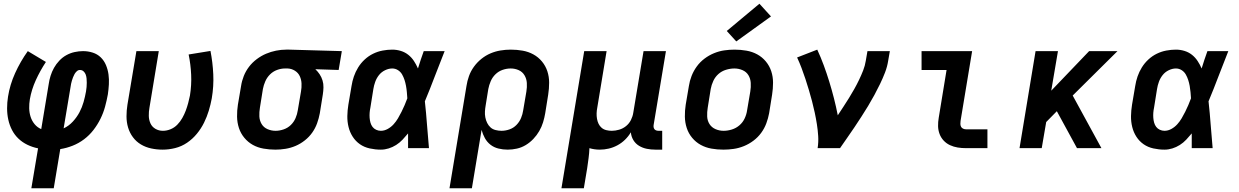

<svg xmlns="http://www.w3.org/2000/svg" viewBox="-20 -794 6640 1029"><path d="M148 215 184 1Q154 -5 127 -18Q100 -31 79 -51Q58 -71 44.5 -97Q31 -123 24.5 -152.5Q18 -182 18 -213.5Q18 -245 23 -276Q33 -340 61 -402Q89 -464 129 -520L226 -462Q195 -415 172 -364.5Q149 -314 140 -262Q136 -238 136.5 -214Q137 -190 144 -168Q151 -146 165.5 -128.5Q180 -111 201 -102L241 -343Q244 -365 251 -387.5Q258 -410 269.5 -430.5Q281 -451 298 -469Q315 -487 336 -498.5Q357 -510 380 -515Q403 -520 425 -520Q452 -520 477 -512Q502 -504 520 -486.5Q538 -469 548 -445Q558 -421 561.5 -395Q565 -369 563.5 -342Q562 -315 558 -288Q552 -255 543 -222Q534 -189 518.5 -157.5Q503 -126 481 -97.5Q459 -69 430.5 -47.5Q402 -26 369 -13Q336 0 303 5L268 215ZM321 -106Q349 -119 370.5 -142.5Q392 -166 406 -192.5Q420 -219 428 -247.5Q436 -276 441 -304Q443 -316 444 -327.5Q445 -339 445 -350.5Q445 -362 444 -373Q443 -384 439.5 -394Q436 -404 428 -411.5Q420 -419 408 -419Q399 -419 391.5 -412Q384 -405 379.5 -397Q375 -389 371.5 -380Q368 -371 365.5 -362.5Q363 -354 361 -345Q359 -336 358 -327Q358 -327 358 -327Q358 -327 358 -327Z M852 8Q820 8 790 1.5Q760 -5 735 -20Q710 -35 692.5 -58.5Q675 -82 666.5 -110.5Q658 -139 658 -170.5Q658 -202 663 -233L711 -520H831L781 -217Q777 -195 777.5 -173Q778 -151 786.5 -132.5Q795 -114 813 -103.5Q831 -93 853 -93Q874 -93 894.5 -101.5Q915 -110 930.5 -126Q946 -142 957 -161.5Q968 -181 975.5 -201Q983 -221 988.5 -241.5Q994 -262 998 -282Q1007 -338 1004.5 -393.5Q1002 -449 991 -502L1108 -521Q1120 -460 1123 -396Q1126 -332 1115 -267Q1109 -234 1099 -201Q1089 -168 1073.5 -136.5Q1058 -105 1035 -77Q1012 -49 982.5 -29Q953 -9 919 -0.5Q885 8 852 8Z M1456 8Q1424 8 1392.5 2.5Q1361 -3 1335 -17.5Q1309 -32 1289.5 -55.5Q1270 -79 1260.5 -108Q1251 -137 1250.5 -169Q1250 -201 1255 -233L1272 -333Q1276 -360 1286.5 -386.5Q1297 -413 1314.5 -436Q1332 -459 1356 -477Q1380 -495 1406 -506Q1432 -517 1459.5 -522.5Q1487 -528 1514 -528Q1518 -528 1522.5 -528Q1527 -528 1531 -528L1812 -520L1795 -419L1670 -423Q1683 -411 1693 -396Q1703 -381 1708.5 -363Q1714 -345 1713.5 -325.5Q1713 -306 1710 -287L1694 -187Q1689 -160 1679.5 -133.5Q1670 -107 1653.5 -83.5Q1637 -60 1613.5 -41.5Q1590 -23 1564 -12Q1538 -1 1510.5 3.5Q1483 8 1456 8Q1456 8 1456 8Q1456 8 1456 8ZM1457 -93Q1478 -93 1500 -100.5Q1522 -108 1538.5 -124Q1555 -140 1564 -161Q1573 -182 1576 -203L1593 -303Q1597 -325 1596 -346.5Q1595 -368 1586.5 -386Q1578 -404 1560.5 -415Q1543 -426 1522 -427H1514Q1513 -427 1511 -427Q1509 -427 1507 -427Q1486 -427 1464.5 -419Q1443 -411 1427 -395Q1411 -379 1402 -358.5Q1393 -338 1389 -317L1373 -217Q1369 -193 1370 -170.5Q1371 -148 1382 -129.5Q1393 -111 1413.5 -102Q1434 -93 1457 -93Z M2021 8Q1991 8 1961.5 1.5Q1932 -5 1909 -21Q1886 -37 1870.5 -61Q1855 -85 1848 -113.5Q1841 -142 1841.5 -172Q1842 -202 1847 -233L1864 -333Q1868 -359 1876.5 -384Q1885 -409 1899.5 -432.5Q1914 -456 1934.5 -475Q1955 -494 1979.5 -506Q2004 -518 2030.5 -523Q2057 -528 2082 -528Q2106 -528 2128.5 -521Q2151 -514 2168.5 -500Q2186 -486 2198.5 -467Q2211 -448 2220 -427Q2227 -451 2235 -474Q2243 -497 2251 -520H2363Q2336 -453 2310.5 -385.5Q2285 -318 2257 -251Q2264 -188 2268.5 -125.5Q2273 -63 2279 0H2167Q2167 -20 2167 -40Q2167 -60 2167 -79Q2153 -62 2137.5 -45.5Q2122 -29 2103 -17Q2084 -5 2063 1.5Q2042 8 2021 8ZM2021 -93Q2040 -93 2058 -103Q2076 -113 2089.5 -128Q2103 -143 2113 -160Q2123 -177 2132 -195Q2141 -213 2148.5 -230.5Q2156 -248 2163 -267Q2162 -283 2160.5 -300Q2159 -317 2156 -333.5Q2153 -350 2148 -365.5Q2143 -381 2135 -395Q2127 -409 2113 -418Q2099 -427 2082 -427Q2063 -427 2043.5 -417.5Q2024 -408 2011 -391.5Q1998 -375 1991 -355.5Q1984 -336 1981 -317L1965 -217Q1962 -203 1961 -189.5Q1960 -176 1961 -162.5Q1962 -149 1965.5 -136.5Q1969 -124 1976.5 -114Q1984 -104 1996 -98.5Q2008 -93 2021 -93Z M2389 215 2480 -333Q2484 -360 2493.5 -386.5Q2503 -413 2520 -436.5Q2537 -460 2560 -478.5Q2583 -497 2609 -508Q2635 -519 2662.5 -523.5Q2690 -528 2717 -528Q2717 -528 2717.5 -528Q2718 -528 2718 -528Q2750 -528 2781 -522.5Q2812 -517 2838.5 -502.5Q2865 -488 2884.5 -464.5Q2904 -441 2913.5 -412Q2923 -383 2923 -351Q2923 -319 2918 -287L2902 -187Q2898 -163 2890.5 -138.5Q2883 -114 2870 -91.5Q2857 -69 2838.5 -49.5Q2820 -30 2797.5 -16.5Q2775 -3 2750 2.5Q2725 8 2701 8Q2675 8 2651 2Q2627 -4 2608.5 -18.5Q2590 -33 2578.5 -54Q2567 -75 2561 -98L2509 215ZM2668 -93Q2689 -93 2710.5 -100.5Q2732 -108 2748 -124.5Q2764 -141 2772.5 -161.5Q2781 -182 2784 -203L2801 -303Q2805 -327 2803.5 -349.5Q2802 -372 2791 -390.5Q2780 -409 2760 -418Q2740 -427 2717 -427Q2695 -427 2673.5 -419.5Q2652 -412 2635.5 -396Q2619 -380 2610 -359Q2601 -338 2597 -317L2583 -230Q2580 -213 2579 -197Q2578 -181 2581 -165Q2584 -149 2591 -135Q2598 -121 2609 -111Q2620 -101 2636 -97Q2652 -93 2668 -93Z M2989 215 3111 -520H3231L3181 -217Q3178 -202 3177.5 -187Q3177 -172 3179.5 -157.5Q3182 -143 3188 -130.5Q3194 -118 3204.5 -109Q3215 -100 3229.5 -96.5Q3244 -93 3259 -93Q3278 -93 3298.5 -99Q3319 -105 3335.5 -118.5Q3352 -132 3361.5 -151Q3371 -170 3374 -190L3429 -520H3549L3483 -124Q3482 -118 3483 -112Q3484 -106 3487.5 -101.5Q3491 -97 3497 -95Q3503 -93 3510 -93H3529V8H3493Q3469 8 3446.5 3.5Q3424 -1 3405 -12.5Q3386 -24 3374.5 -43Q3363 -62 3361 -85Q3348 -63 3329.5 -45Q3311 -27 3288.5 -15Q3266 -3 3242 2.5Q3218 8 3195 8Q3180 8 3166 6Q3152 4 3139 0Q3138 26 3134.5 53Q3131 80 3127 107L3109 215Z M3857 8Q3824 8 3793 2.5Q3762 -3 3735.5 -17.5Q3709 -32 3689.5 -55.5Q3670 -79 3660.5 -108Q3651 -137 3650.5 -169Q3650 -201 3655 -233L3672 -333Q3676 -360 3686.5 -387Q3697 -414 3714.5 -438Q3732 -462 3756 -480Q3780 -498 3807 -509Q3834 -520 3861.5 -524Q3889 -528 3917 -528Q3949 -528 3980.5 -522.5Q4012 -517 4038.5 -502.5Q4065 -488 4084.5 -464.5Q4104 -441 4113.5 -412Q4123 -383 4123 -351Q4123 -319 4118 -287L4102 -187Q4097 -160 4087 -133Q4077 -106 4059.5 -82Q4042 -58 4018 -40Q3994 -22 3967 -11Q3940 0 3912 4Q3884 8 3857 8ZM3858 -93Q3880 -93 3902.5 -100Q3925 -107 3943 -122.5Q3961 -138 3971 -159.5Q3981 -181 3984 -203L4001 -303Q4005 -327 4003.5 -350Q4002 -373 3991 -391Q3980 -409 3959.5 -418Q3939 -427 3916 -427Q3894 -427 3871 -420Q3848 -413 3830.5 -397.5Q3813 -382 3803 -360.5Q3793 -339 3789 -317L3773 -217Q3769 -193 3770 -170Q3771 -147 3782.5 -129Q3794 -111 3814.5 -102Q3835 -93 3858 -93ZM3926 -572 3875 -628 4050 -774 4112 -706Z M4362 0Q4367 -33 4365 -65Q4363 -97 4358 -128.5Q4353 -160 4346.5 -190.5Q4340 -221 4332 -251.5Q4324 -282 4315 -312Q4306 -342 4296.5 -371Q4287 -400 4276 -429Q4265 -458 4252 -486L4360 -528Q4379 -487 4395 -443.5Q4411 -400 4424.5 -356Q4438 -312 4449.5 -267Q4461 -222 4470 -176Q4485 -199 4500.5 -222.5Q4516 -246 4530.5 -269.5Q4545 -293 4558.5 -317Q4572 -341 4584 -366Q4596 -391 4606 -416.5Q4616 -442 4620 -468L4629 -520H4749L4740 -468Q4735 -436 4723 -405Q4711 -374 4696.5 -344Q4682 -314 4666 -284.5Q4650 -255 4632.5 -226Q4615 -197 4596.5 -168.5Q4578 -140 4559 -111.5Q4540 -83 4520.5 -55.5Q4501 -28 4482 0Z M5157 0Q5134 0 5112.5 -3.5Q5091 -7 5071.5 -16Q5052 -25 5037.5 -40.5Q5023 -56 5015.5 -76Q5008 -96 5007.5 -118Q5007 -140 5011 -163L5053 -419H4919V-520H5190L5128 -146Q5127 -138 5127 -130Q5127 -122 5130.5 -115Q5134 -108 5141.5 -104.5Q5149 -101 5157 -101H5272V0Z M5444 0 5530 -520H5650L5614 -308L5817 -520H5969L5729 -282L5883 0H5752L5644 -198L5587 -140L5563 0Z M6221 8Q6191 8 6161.5 1.5Q6132 -5 6109 -21Q6086 -37 6070.5 -61Q6055 -85 6048 -113.5Q6041 -142 6041.5 -172Q6042 -202 6047 -233L6064 -333Q6068 -359 6076.5 -384Q6085 -409 6099.5 -432.5Q6114 -456 6134.5 -475Q6155 -494 6179.5 -506Q6204 -518 6230.5 -523Q6257 -528 6282 -528Q6306 -528 6328.5 -521Q6351 -514 6368.5 -500Q6386 -486 6398.5 -467Q6411 -448 6420 -427Q6427 -451 6435 -474Q6443 -497 6451 -520H6563Q6536 -453 6510.5 -385.5Q6485 -318 6457 -251Q6464 -188 6468.5 -125.5Q6473 -63 6479 0H6367Q6367 -20 6367 -40Q6367 -60 6367 -79Q6353 -62 6337.5 -45.5Q6322 -29 6303 -17Q6284 -5 6263 1.5Q6242 8 6221 8ZM6221 -93Q6240 -93 6258 -103Q6276 -113 6289.5 -128Q6303 -143 6313 -160Q6323 -177 6332 -195Q6341 -213 6348.5 -230.5Q6356 -248 6363 -267Q6362 -283 6360.5 -300Q6359 -317 6356 -333.5Q6353 -350 6348 -365.5Q6343 -381 6335 -395Q6327 -409 6313 -418Q6299 -427 6282 -427Q6263 -427 6243.5 -417.5Q6224 -408 6211 -391.5Q6198 -375 6191 -355.5Q6184 -336 6181 -317L6165 -217Q6162 -203 6161 -189.5Q6160 -176 6161 -162.5Q6162 -149 6165.5 -136.5Q6169 -124 6176.5 -114Q6184 -104 6196 -98.5Q6208 -93 6221 -93Z"/></svg>

Font: Iosevka SS04 Extended
Style: Bold Italic
Weight: 700
Width: 7
Italic angle: -9°
Monospace: yes
Designer: Belleve Invis
Foundry: Belleve Invis
Version: Version 19.0.0; ttfautohint (v1.8.4)